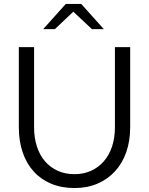

<svg xmlns="http://www.w3.org/2000/svg" viewBox="-20 -938 752 969"><path d="M75 0ZM637 -296Q637 -226 617 -169.5Q597 -113 560 -73Q523 -33 471.5 -11Q420 11 356 11Q291 11 239 -10.5Q187 -32 150.5 -72Q114 -112 94.5 -169Q75 -226 75 -296V-700H152V-296Q152 -242 166.5 -198Q181 -154 207.5 -123.5Q234 -93 271.5 -76Q309 -59 356 -59Q402 -59 439.5 -76Q477 -93 504 -124Q531 -155 545.5 -198.5Q560 -242 560 -296V-700H637ZM444 -791 350 -879 257 -791H198L312 -918H390L504 -791Z"/></svg>

Font: Rosa Sans Light
Style: Regular
Weight: 300
Designer: Pentagram / MCKL
Foundry: Pentagram / MCKL
Version: Version 1.005;September 16, 2019;FontCreator 11.5.0.2425 64-